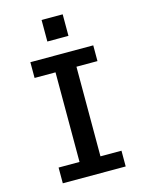

<svg xmlns="http://www.w3.org/2000/svg" viewBox="-133 -992 816 1072"><g transform="rotate(-15 275.0 -456.0)"><path d="M93.5 0V-91H214.5V-609H93.5V-700H457V-609H335.5V-91H457V0ZM215 -911.5H337V-787H215Z"/></g></svg>

Font: Trispace SemiCondensed Medium
Style: Regular
Weight: 500
Width: 4
Designer: Tyler Finck
Foundry: Etcetera Type Company
Version: Version 1.210; ttfautohint (v1.8.3)